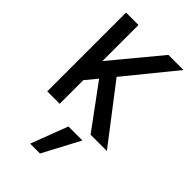

<svg xmlns="http://www.w3.org/2000/svg" viewBox="-321 -856 1334 1334"><g transform="rotate(45 345.5 -189.5)"><path d="M84 27.3V-747.1H206.1V-392.6L500 -747.1H648.4L353.5 -384.8L669.9 27.3H509.8L276.4 -290L206.1 -205.1V27.3ZM256.8 368.2 360.4 95.7H498L353.5 368.2Z"/></g></svg>

Font: GenEi M Gothic v2 Medium
Style: Regular
Weight: 500
Version: Version 2.0